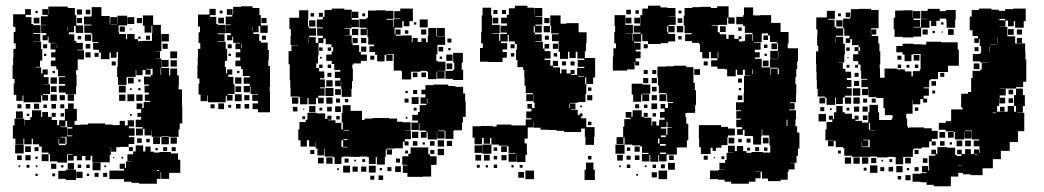

<svg xmlns="http://www.w3.org/2000/svg" viewBox="-20 -613 3655 672"><path d="M210 -289H186V-313H208V-319H186V-343H208V-346H183V-370H177V-381H158V-401H174V-412H159V-430H174V-440H157V-462H175V-463H150V-485H147V-472H129V-490H142V-497H124V-525H142V-526H123V-556H147V-561H128V-581H148V-562H149V-590H179H217V-585H242V-560H247V-524H271V-498H245V-522H220H239V-500H221V-493H240V-470H247V-463H270V-439H250V-437H274V-405H252V-367H246V-351H248V-311H246V-283H210V-311ZM480 -139H456V-163H479V-168H455V-194H474V-204H461V-218H474V-231H458V-251H478V-235H483V-256H505V-260H487V-282H501V-289H486V-313H501V-317H484V-345H508V-351H514V-372H491V-370H507V-352H489V-368H479V-350H457V-368H455V-344H426V-343H423V-316H393V-343H390V-379H392V-407H393V-431H370H388V-411H368V-429H363V-406H333V-429H326V-439H306V-463H324V-466H303V-493H300V-498H275V-524H300V-527H274V-555H300V-559H301V-588H335V-559H336V-557H364V-530H366V-553H390V-529H367V-528H391V-558H425V-524H395V-500H397V-494H421V-476H425V-494H451V-476H463V-469H479V-470H512V-497H513V-523H480V-559H516V-526H543V-497H544V-468H545V-434H525V-433H540V-409H525V-408H545V-375H572V-349H576V-373H600V-349H606V-313H605V-300H617V-242H616V-241H618V-181H609V-160H605V-134H571V-136H545V-134H511V-157H510V-139H486V-162H480ZM59 -260H37V-281H28V-321H31V-337H24V-385H26V-413H27V-442H35V-461H28V-501H34V-519H26V-563H68V-581H88V-561H70V-553H90V-529H70H96V-525H122V-497H96V-494H121V-468H96V-467H124V-441H128V-401H120V-379H105V-377H124V-356H129V-370H147V-352H133V-343H150V-319H133V-318H155V-284H130V-281H148V-261H128V-279H124V-255H94H62V-279H59ZM267 -562H249V-580H267ZM296 -563H280V-579H296ZM112 -567H104V-575H112ZM450 -529H426V-553H450ZM118 -531H98V-551H118ZM477 -532H459V-550H477ZM267 -532H249V-550H267ZM510 -499H486V-523H510ZM417 -502H399V-520H417ZM217 -504V-519H216V-504ZM440 -509H436V-513H440ZM571 -468H545V-494H571ZM299 -470H277V-492H299ZM505 -474H491V-488H505ZM264 -475H252V-487H264ZM472 -477H464V-485H472ZM398 -468H413H398ZM567 -442H549V-460H567ZM296 -443H280V-459H296ZM180 -445V-458H179V-445ZM145 -444H131V-458H145ZM600 -409H576V-433H600ZM297 -412H279V-430H297ZM325 -414H311V-428H325ZM142 -417H134V-425H142ZM570 -379H546V-403H570ZM599 -380H577V-402H599ZM385 -384H371V-398H385ZM544 -351V-374H542V-351ZM172 -357H164V-365H172ZM179 -320H157V-342H179ZM448 -321H428V-341H448ZM472 -327H464V-335H472ZM420 -289H396V-313H420ZM178 -291H158V-311H178ZM472 -297H464V-305H472ZM441 -298H435V-304H441ZM450 -259H426V-283H450ZM479 -260H457V-282H479ZM179 -260H157V-282H179ZM239 -260H217V-282H239ZM419 -260H397V-282H419ZM207 -262H189V-280H207ZM62 -107H34V-128H25V-174H31V-198H65V-174H66V-193H86V-203H92V-227H124V-204H128V-221H148V-204H161V-218H175V-204H161V-193H180V-175H187V-192H207V-232H218V-251H238V-232H249V-190H241V-176H262V-177H288V-181H348V-177H374V-175H399V-190H417V-174H427V-192H449V-170H431V-164H451V-138H431V-133H450V-109H430V-99H401V-98H387V-82H369V-98H368V-71H364V-45H332V-46H303V-68H297V-52H279V-67H267V-52H249V-67H238V-51H218V-71H234V-73H215V-44H181V-48H155V-73H150V-79H126V-100H117V-108H95V-127H91V-108H65V-128H62ZM117 -232H99V-250H117ZM176 -233H160V-249H176ZM86 -233H70V-249H86ZM205 -234H191V-248H205ZM55 -234H41V-248H55ZM144 -235H132V-247H144ZM60 -199H36V-223H60ZM204 -205H192V-217H204ZM82 -207H74V-215H82ZM441 -208H435V-214H441ZM209 -170H192V-168H215V-190H209ZM216 -163H233V-168H215V-136H233V-139H216ZM209 -110H187V-127H185V-109H186V-105H210V-109H213V-134H192V-132H209ZM571 -108H545V-134H571ZM540 -109H516V-133H540ZM599 -110H577V-132H599ZM476 -113H460V-129H476ZM504 -115H492V-127H504ZM63 -76H33V-106H63ZM507 -82H490H519V-79H538V-81H578V-76H603V-54H611V-8H572V13H544V-10H542V13H529V30H467V27H440V23H414V14H393V-16H414V-22H399V-40H417V-25H421V-48H441V-49H426V-73H446V-83H455V-104H481V-83H489V-100H507ZM88 -81H68V-101H88ZM595 -84H581V-98H595ZM565 -84H551V-98H565ZM445 -84H431V-98H445ZM115 -84H101V-98H115ZM532 -87H524V-95H532ZM150 -49H126V-73H150ZM87 -52H69V-70H87ZM56 -53H40V-69H56ZM112 -57H104V-65H112ZM411 -58H405V-64H411ZM380 -59H376V-63H380ZM332 -17H304V-45H332ZM239 -20H217V-42H239ZM177 -22H159V-40H177ZM294 -25H282V-37H294ZM264 -25H252V-37H264ZM83 -26H73V-36H83ZM202 -27H194V-35H202ZM351 -28H345V-34H351ZM111 -28H105V-34H111ZM51 -28H45V-34H51ZM246 17H210V13H184V-15H210V-19H246ZM529 -15H537V-18H529ZM393 14H363V-16H393ZM269 10H247V-12H269ZM355 6H341V-8H355ZM325 6H311V-8H325ZM173 4H163V-6H173ZM292 3H284V-5H292ZM112 3H104V-5H112Z M925 -220H883V-231H864V-251H883V-260H863V-282H883V-284H857V-311H855V-290H833V-312H854V-320H833V-342H854V-347H830V-371H824V-381H804V-401H821V-412H805V-430H821V-441H804V-461H821V-463H796V-485H793V-472H775V-490H788V-497H770V-525H788V-527H770V-555H793V-561H774V-581H794V-562H796V-589H824V-591H864V-585H888V-560H893V-524H917V-498H891V-522H866H885V-500H867V-494H887V-470H893V-464H917V-438H921V-404H919V-382H925V-352V-310H924V-292H925V-250ZM706 -259H682V-282H675V-320H678V-338H671V-384H672V-413H673V-442H681V-462H675V-500H680V-520H673V-562H713V-582H735V-560H715V-554H737V-529H742V-526H769V-496H742V-493H766V-469H742V-467H770V-442H775V-400H767V-378H751H771V-356H775V-370H793V-352H779V-344H797V-318H779H801V-284H777V-281H794V-261H774V-278H770V-255H738H708V-279H706ZM759 -566H749V-576H759ZM764 -531H744V-551H764ZM913 -532H895V-550H913ZM863 -504V-519H862V-504ZM911 -474H897V-488H911ZM826 -444V-458H824V-444ZM791 -444H777V-458H791ZM788 -417H780V-425H788ZM818 -357H810V-365H818ZM825 -320H803V-342H825ZM824 -291H804V-311H824ZM826 -259H802V-283H826ZM853 -262H835V-280H853ZM764 -231H744V-251H764ZM852 -233H836V-249H852ZM822 -233H806V-249H822ZM731 -234H717V-248H731ZM789 -236H779V-246H789Z M1056 -248H1030V-273H1025V-275H997V-304H996V-332H994V-370V-388H990V-434H1000V-454H1022V-455H997V-487H998V-511H993V-551H1027V-577H1059V-545H1058V-520H1062V-514H1086V-488H1062V-483H1085V-463H1094V-480H1110V-488H1090V-514H1110V-517H1089V-545H1110V-554H1096V-568H1110V-554H1116V-578H1141V-583H1185V-579H1211V-544H1236V-518H1210V-514H1185V-512H1204V-490H1186V-489H1211V-462H1214V-480H1232V-462H1214V-455H1237V-431H1243V-422H1264V-400H1243V-391H1217V-387H1213V-373H1215V-329H1212V-302H1210V-274H1176V-302H1174V-329H1173V-311H1153V-331H1171V-340H1152V-362H1171V-368H1150V-389H1141V-400H1122V-422H1141V-433H1146V-448H1140V-458H1120V-478H1112V-462H1095V-419H1093V-391H1087V-375H1097V-387H1109V-375H1097V-363H1115V-339H1100V-335H1117V-307H1100V-304H1116V-278H1094V-271H1113V-251H1093V-270H1086V-248H1060V-270H1056ZM1326 -398H1300V-421H1293V-447V-431H1273V-451H1289V-457H1269V-484H1266V-511H1264V-490H1242V-512H1263V-516H1238V-546H1263V-551H1268V-576H1297V-577H1329V-575H1357V-547H1333V-544H1356V-519H1358V-546H1381V-548H1360V-574H1381V-583H1425V-539H1413V-521H1393V-539H1388V-516H1361V-493H1364V-510H1382V-492H1365V-488H1385V-489H1421V-466H1424V-480H1442V-466H1455V-479H1471V-465H1477V-487H1509V-486H1538V-456H1511V-423H1507V-400H1512V-397H1539V-365H1512V-364H1536V-338H1510V-362H1508V-336H1478V-362H1474V-365H1452V-362H1419V-335H1387V-363H1385V-366H1358V-396V-424H1333V-422H1354V-400H1332V-421H1326ZM1234 -550H1212V-572H1234ZM1079 -555H1067V-567H1079ZM1258 -556H1248V-566H1258ZM1477 -517H1449V-545H1477ZM1084 -520H1062V-542H1084ZM1437 -527H1429V-535H1437ZM1507 -487H1479V-515H1507ZM1537 -487H1509V-515H1537ZM1234 -490H1212V-512H1234ZM1472 -492H1454V-510H1472ZM1409 -495H1397V-507H1409ZM1061 -463V-482H1060V-463ZM1262 -462H1244V-480H1262ZM1560 -464H1546V-478H1560ZM1262 -432H1244V-450H1262ZM1531 -433H1515V-449H1531ZM1109 -435H1097V-447H1109ZM1139 -435H1127V-447H1139ZM1557 -437H1549V-445H1557ZM1600 -394H1566V-428H1600ZM1564 -400H1542V-422H1564ZM1290 -404H1276V-418H1290ZM1527 -407H1519V-415H1527ZM1106 -408H1100V-414H1106ZM1601 -333H1565V-337H1539V-365H1565V-369H1570V-394H1596V-369H1601ZM1563 -371H1543V-391H1563ZM1139 -375H1127V-387H1139ZM1441 -343H1425V-359H1441ZM1471 -343H1455V-359H1471ZM1140 -344H1126V-358H1140ZM1144 -310H1122V-332H1144ZM1446 -158H1420V-184H1443V-191H1423V-211H1443V-221H1449V-245H1472V-250H1452V-272H1469V-283H1455V-299H1469V-315H1497V-317H1549V-312H1574V-309H1601V-286H1608V-258H1610V-204H1600V-184H1597V-157H1569V-172V-155H1537V-156H1514V-154H1536V-128H1510V-150H1509V-125H1477V-150H1473V-131H1453V-151H1472V-156H1448V-181H1446ZM1147 -277H1119V-305H1147ZM1173 -281H1153V-301H1173ZM1440 -284H1426V-298H1440ZM1407 -287H1399V-295H1407ZM1445 -249H1421V-273H1445ZM1024 -250H1002V-272H1024ZM1144 -250H1122V-272H1144ZM1410 -254H1396V-268H1410ZM1170 -254H1156V-268H1170ZM1199 -255H1187V-267H1199ZM1476 -252V-267H1474V-252ZM1054 -100H1032V-122H1054H1024V-160H1028V-186H1050V-194H1056V-218H1090V-216H1118V-197H1126V-208H1140V-194H1129V-192H1154V-183H1175V-160H1180V-184H1176V-218H1179V-245H1207V-225H1247V-193H1256V-198H1284V-200H1342V-198H1370V-187H1389V-185H1417V-157H1397V-156H1418V-126H1397V-118H1410V-104H1396V-117H1390V-94H1361V-93H1334V-90H1330V-64H1327V-37H1299V-63H1295V-39H1271V-63H1265V-65H1240V-64H1206V-65H1181V-63H1175V-39H1151V-63H1145V-65H1117V-92H1115V-69H1091V-93H1114H1085V-116H1084V-100H1062V-122H1054ZM1084 -220H1062V-242H1084ZM1173 -221H1153V-241H1173ZM1021 -223H1005V-239H1021ZM1141 -223H1125V-239H1141ZM1108 -226H1098V-236H1108ZM1438 -226H1428V-236H1438ZM1045 -229H1041V-233H1045ZM1169 -195H1157V-207H1169ZM1048 -196H1038V-206H1048ZM1406 -198H1400V-204H1406ZM1182 -156H1201V-158H1182ZM1567 -127H1539V-155H1567ZM1444 -130H1422V-152H1444ZM1182 -123H1196V-126H1182ZM1534 -100H1512V-122H1534ZM1181 -99V-97H1196V-99H1181V-122H1175V-99ZM1562 -102H1544V-120H1562ZM1501 -103H1485V-119H1501ZM1441 -103H1425V-119H1441ZM1467 -107H1459V-115H1467ZM1460 6H1406V-8H1390V-34H1406V-36H1388V-66H1409V-75H1417V-97H1447H1479V-73H1485V-66H1508V-36H1489V5H1460ZM1534 -70H1512V-92H1534ZM1352 -72H1334V-90H1352ZM1500 -74H1486V-88H1500ZM1080 -74H1066V-88H1080ZM1408 -76H1398V-86H1408ZM1144 -40H1122V-62H1144ZM1113 -41H1093V-61H1113ZM1200 -44H1186V-58H1200ZM1380 -44H1366V-58H1380ZM1258 -46H1248V-56H1258ZM1226 -48H1220V-54H1226ZM1295 -9H1271V-33H1295ZM1205 -9H1181V-33H1205ZM1383 -11H1363V-31H1383ZM1262 -12H1244V-30H1262ZM1232 -12H1214V-30H1232ZM1350 -14H1336V-28H1350ZM1317 -17H1309V-25H1317ZM1166 -18H1160V-24H1166ZM1321 17H1305V1H1321ZM1290 16H1276V2H1290Z M1667 -108H1641V-131H1634V-171H1663V-172H1705V-170H1718V-177H1770V-174H1797H1820V-195H1840V-199H1822V-223H1840V-233H1826V-249H1842V-235H1851V-254H1847V-282H1846V-259H1822V-283H1845V-287H1820V-313H1816V-342H1815V-368H1811V-378H1791V-403H1786V-439H1789V-459H1782V-468H1761V-491H1757V-468H1733V-446V-462H1755V-440H1739V-431H1754V-411H1739V-396H1689V-397H1660V-445H1670V-461H1664V-501H1666V-523V-559H1669V-586H1699V-559H1702V-526H1729V-496H1704V-494H1727V-470H1731V-494H1754V-499H1732V-523H1754V-531H1734V-551H1754V-561H1761V-584H1782V-593H1826V-586H1849V-561H1850V-585H1878V-557H1854V-555H1878V-527H1854V-523H1876V-499H1852V-521H1848V-499H1852V-493H1876V-469H1854V-467H1880V-443H1886V-434H1907V-408H1886V-403H1906V-383H1915V-400H1933V-382H1916V-377H1940V-356H1945V-370H1963V-356H1977V-368H1991V-354H1979V-351H2000V-375H2025V-379H2002V-403H2025V-408H2001V-432H1995V-410H1973V-432H1968V-407H1940V-432H1935V-469H1912V-493H1935V-496H1909V-523H1906V-559H1942V-530H1963V-532H2005V-503H2006V-500H2033V-462H2031V-434H2027V-410H2063V-372V-342H2056V-319H2032V-283H2029V-256H2002V-253H1975V-251H1994V-231H1978V-229H2002V-211H2009V-216H2019V-206H2014V-199H2032V-168H2061V-134H2059V-106H2029V-134H2027V-163H2014V-151H1954V-155H1928V-158H1901V-159H1872V-166H1849V-187H1848V-167H1827V-128H1816V-111H1824V-71H1819V-46H1789V-71H1788V-47H1760V-75H1784V-77H1760V-101H1754V-81H1734V-101H1754V-103H1726V-107H1700V-130H1695V-110H1673V-130H1667ZM1721 -564H1707V-578H1721ZM1751 -564H1737V-578H1751ZM1724 -531H1704V-551H1724ZM1903 -532H1885V-550H1903ZM1905 -500H1883V-522H1905ZM1901 -474H1887V-488H1901ZM1933 -442H1915V-460H1933ZM1902 -443H1886V-459H1902ZM1781 -444H1767V-458H1781ZM1780 -415H1768V-427H1780ZM1930 -415H1918V-427H1930ZM1991 -384H1977V-398H1991ZM1961 -384H1947V-398H1961ZM2004 -345H2025V-347H2004ZM2032 -319V-342H2028V-319ZM2050 -295H2038V-307H2050ZM2053 -262H2035V-280H2053ZM1974 -235V-250H1972V-235ZM2017 -238H2011V-244H2017ZM2050 -175H2038V-187H2050ZM1700 -75H1668V-107H1700ZM1667 -78H1641V-104H1667ZM1720 -85H1708V-97H1720ZM1694 -51H1674V-71H1694ZM1664 -51H1644V-71H1664ZM1753 -52H1735V-70H1753ZM2050 -55H2038V-67H2050ZM1720 -55H1708V-67H1720ZM2062 17H2026V-19H2031V-44H2057V-19H2062ZM1720 -25H1708V-37H1720ZM1659 -26H1649V-36H1659ZM1809 -26H1799V-36H1809ZM1778 -27H1770V-35H1778ZM1688 -27H1680V-35H1688ZM1849 14H1819V-16H1849ZM1814 9H1794V-11H1814Z M2175 -366H2125V-416H2127V-444H2136V-461H2130V-501H2133V-522H2131V-560H2169V-526H2195V-496H2170V-495H2194V-470H2196V-495H2222V-499H2198V-523H2221V-560H2228V-583H2248V-593H2292V-587H2316V-561V-585H2344V-557H2320V-556H2345V-526H2320V-522H2341V-500H2319V-494H2343V-468H2319V-462H2292V-459H2248V-469H2228V-493H2224V-467H2199V-463H2222V-439H2205V-433H2222V-409H2205V-398H2217V-384H2203V-396H2201V-370H2175ZM2580 -141H2560V-161H2577V-168H2557V-194H2573V-198H2557V-224H2573V-227H2556V-255H2583V-258V-288H2584V-315V-347H2607V-348H2587V-369H2580V-351H2560V-369H2555V-346H2525V-370H2519V-372H2491V-409H2468V-431H2462V-409H2438V-431H2430V-458H2427V-463H2402V-492V-469H2378V-493H2401V-497H2376V-524H2373V-558H2376V-585H2403V-588H2432V-589H2468V-585H2490V-591H2530V-552H2551V-530H2529V-551H2525V-526H2496V-525H2471V-523H2492V-500H2499V-493H2522V-477H2530V-491H2550V-477H2565V-486H2575V-476H2566V-468H2581V-470H2588V-493H2612V-470H2614V-494H2613V-522V-498H2587V-522H2581V-528H2557V-554H2581V-560H2584V-587H2616V-560H2619V-559H2641V-560H2679V-533H2712V-501H2740V-461H2737V-444H2773V-398H2770V-371H2767V-344H2764V-318H2767V-284H2766V-255H2745V-252H2761V-230H2742V-227H2766V-195H2737H2764V-171H2770V-149H2778V-93H2773V-68H2768V-43H2746V-42H2761V-20H2740V-11H2737V16H2712V21H2668V12H2647V-12H2642V11H2624V23H2601V30H2539V23H2516V16H2493V14H2465V-16H2493V-18H2516V-19H2498V-43H2518V-53H2523V-78H2547V-79H2528V-103H2552V-84H2559V-102H2581V-84H2593V-78H2610V-81H2650V-79H2676V-104H2673V-133H2672V-160V-139H2648V-160H2646V-135H2644V-107H2616V-135H2614V-137H2586V-158H2580ZM2188 -563H2172V-579H2188ZM2216 -565H2204V-577H2216ZM2365 -566H2355V-576H2365ZM2464 -532V-553V-532ZM2220 -531H2200V-551H2220ZM2190 -531H2170V-551H2190ZM2368 -533H2352V-549H2368ZM2371 -500H2349V-522H2371ZM2319 -500V-521H2315V-500ZM2520 -501H2500V-521H2520ZM2576 -505H2564V-517H2576ZM2639 -412H2622V-407H2646V-377H2675V-406H2702V-407H2676V-435H2703V-461H2700V-441H2680V-461H2700V-466H2675V-489H2668V-473H2652V-489H2668V-496H2647V-494H2646V-465H2619V-463H2642V-439H2622V-430H2639ZM2366 -475H2354V-487H2366ZM2247 -444H2233V-458H2247ZM2666 -445H2654V-457H2666ZM2705 -409V-434H2704V-409ZM2470 -433H2491H2470ZM2494 -410V-432H2492V-410ZM2664 -417H2656V-425H2664ZM2491 -380H2469V-402H2491ZM2670 -381H2650V-401H2670ZM2457 -384H2443V-398H2457ZM2166 -75H2134V-107H2166V-132H2162V-109H2138V-133H2161V-170H2165V-196H2187V-201H2170V-221H2190V-204H2194V-227H2226V-204H2233V-218H2247V-204H2233V-201H2260V-174H2263V-188H2277V-174H2287V-194H2306V-201H2290V-221H2306V-233H2292V-249H2308V-235H2318V-253H2336V-256H2315V-283H2312V-259H2288V-283H2312V-287H2286V-314H2283V-342H2281V-380H2310V-381H2338V-383H2382V-378H2407V-348V-323H2412V-297H2416V-245H2413V-218H2384V-217H2379V-203H2382V-180H2389V-122H2384V-97H2349V-72H2313V-48H2287V-71H2284V-47H2256V-71H2253V-48H2227V-74H2250V-78H2227V-101H2220V-104H2193V-107H2166ZM2702 -373V-376H2676V-351H2678V-373H2702V-353H2706V-373ZM2430 -351H2410V-371H2430ZM2615 -354V-370H2613V-354ZM2247 -354H2233V-368H2247ZM2277 -354H2263V-368H2277ZM2279 -322H2261V-340H2279ZM2249 -322H2231V-340H2249ZM2577 -324H2563V-338H2577ZM2224 -257H2196V-282H2191V-320H2229V-317H2256V-285H2229V-283H2252V-259H2228V-282H2224ZM2278 -293H2262V-309H2278ZM2574 -297H2566V-305H2574ZM2279 -262H2261V-280H2279ZM2578 -263H2562V-279H2578ZM2280 -231H2260V-251H2280ZM2217 -234H2203V-248H2217ZM2246 -235H2234V-247H2246ZM2276 -205H2264V-217H2276ZM2736 -172V-194H2733V-172ZM2313 -168H2293V-163H2312V-141H2316V-165H2331V-167H2316V-187H2313ZM2467 -74H2433V-98H2427V-127H2426V-175H2474H2504V-169H2528V-163H2552V-139H2528V-133H2526V-105H2505V-96H2486V-85H2474V-96H2467ZM2293 -133H2310V-139H2293ZM2550 -111H2530V-131H2550ZM2670 -111H2650V-131H2670ZM2607 -114H2593V-128H2607ZM2288 -111V-128H2283V-111ZM2576 -115H2564V-127H2576ZM2290 -103H2310V-109H2290ZM2219 -82H2201V-100H2219ZM2637 -84H2623V-98H2637ZM2186 -85H2174V-97H2186ZM2666 -85H2654V-97H2666ZM2605 -86H2595V-96H2605ZM2290 -74H2311V-79H2290ZM2160 -51H2140V-71H2160ZM2338 -53H2322V-69H2338ZM2218 -53H2202V-69H2218ZM2457 -54H2443V-68H2457ZM2187 -54H2173V-68H2187ZM2515 -56H2505V-66H2515ZM2482 -59H2478V-63H2482ZM2342 -19H2318V-43H2342ZM2307 -24H2293V-38H2307ZM2186 -25H2174V-37H2186ZM2276 -25H2264V-37H2276ZM2153 -28H2147V-34H2153ZM2243 -28H2237V-34H2243ZM2315 14H2285V-16H2315ZM2624 -13H2641V-14H2624ZM2279 8H2261V-10H2279ZM2213 2H2207V-4H2213Z M3308 39H3248V34H3223V25H3202V23H3174V-5H3202V-7H3223V-10H3207V-32H3229V-16H3232V-34H3231V-68H3254V-73H3240V-89H3256V-75H3261V-98H3295V-96H3323V-71H3328V-67H3345V-73H3330V-89H3346V-74H3358V-91H3378V-74H3389V-90H3407V-78H3409V-91H3408V-101H3388V-121H3407V-125H3382V-155V-156H3358V-154H3381V-128H3355V-151H3354V-125H3322V-151H3318V-131H3298V-151H3318V-153H3290V-159H3266V-183H3290V-189H3309V-230H3349V-237H3344V-285H3368V-291H3379V-302V-340H3384V-365H3410V-369H3416V-393H3439V-394H3411V-428H3414V-452H3409V-476H3406V-463H3390V-479H3403V-487H3384V-507H3374V-555H3381V-578H3406V-583H3450V-579H3476V-575H3498V-581H3526V-583H3570V-539H3563V-516H3533V-539H3528V-521H3508V-541H3499V-520H3478V-519H3506V-486H3533V-461H3568V-432H3569V-405H3572V-375V-327H3561V-308H3536V-303H3500V-279H3479V-271H3498V-251H3478V-270H3477V-242H3470V-222H3497H3507V-242H3529V-222H3536V-242H3529V-280H3536V-303H3560V-280H3567V-242H3560V-219H3539V-218H3565V-188V-154H3543V-116H3515V-114H3514V-85H3483V-56H3455V-24H3419V0H3377V-3H3350V-8H3334V5H3308ZM2898 -101H2878V-121H2897V-122H2869V-160H2873V-186H2893V-194H2881V-208H2895V-196H2899V-220H2937V-215H2962V-197H2971V-208H2985V-194H2974V-190H2997V-184H3019V-220H3023V-246H3053V-220H3057V-193H3076H3101V-198H3104V-210H3077V-235H3072V-270H3047V-273H3020V-301H3019V-280H2997V-302H3018V-308H2995V-334H3016V-337H2994V-365H3016H2992V-387H2984V-399H2966V-423H2984V-434H2971V-448H2985V-455H2962V-476H2956V-463H2940V-479H2953V-488H2935V-514H2931V-488H2906V-484H2931V-460H2937V-422H2935V-394H2915V-393H2930V-372H2939V-362H2959V-340H2944V-333H2960V-309H2944V-304H2961V-278H2937V-272H2959V-250H2937V-272H2930V-249H2906V-271H2903V-246H2873V-271H2868V-275H2842V-302H2839V-331H2838V-360H2837V-389H2836V-433H2844V-453H2840V-489H2841V-510H2837V-552H2874V-575H2902V-547H2879V-544H2901V-519H2906V-514H2931V-548H2956V-553H2958V-581H2987V-582H3029V-578H3055V-544V-514H3029V-510H3028V-494H3029V-510H3047V-492H3031V-487H3054V-461H3058V-434H3061V-388H3059V-373H3060V-341H3076V-373H3120V-370H3147V-363H3170V-346H3175V-364H3199V-370H3202V-395V-424H3177V-422H3170V-399H3146V-422H3139V-430H3117V-452H3139V-460H3177V-458H3205V-457H3222V-467H3274V-465H3284H3332V-439H3336V-383H3298V-361H3263V-336H3237V-332H3232V-307H3213V-304H3231V-278H3213V-268H3225V-254H3211V-266H3201V-248H3175V-263H3174V-245V-215H3152V-198H3155V-171H3158V-165H3162V-167H3214V-164H3241V-155H3262V-127H3241V-118H3255V-104H3241V-118H3232V-97H3206V-93H3179V-90H3175V-64H3146V-63H3141V-38H3115V-63H3110V-64H3087V-62H3049V-65H3025V-64H2995H2961V-93V-68H2935V-94H2960H2931V-116V-98H2905V-120H2898ZM3177 -482H3139V-484H3111V-511H3108V-551H3113V-576H3142V-577H3174V-550H3175V-574H3201V-548H3177V-543H3200V-519H3177V-517H3203V-546H3227V-547H3204V-575H3227V-582H3269V-574H3291V-578H3325V-544H3323V-516H3293V-544H3291V-548H3269V-540H3233V-516H3204V-485H3177ZM2956 -553H2940V-569H2956ZM2923 -556H2913V-566H2923ZM3478 -542H3498V-547H3478ZM2929 -520H2907V-542H2929ZM3257 -522H3239V-540H3257ZM3282 -527H3274V-535H3282ZM3528 -491H3508V-511H3528ZM3318 -491H3298V-511H3318ZM3557 -492H3539V-510H3557ZM3227 -492H3209V-510H3227ZM3252 -497H3244V-505H3252ZM3280 -499H3276V-503H3280ZM2905 -464V-483H2904V-464ZM3473 -461V-483H3472V-461ZM3503 -461V-483V-461ZM3557 -462H3539V-480H3557ZM3447 -456H3468V-457H3447ZM3443 -430V-452H3442V-430ZM3405 -434H3391V-448H3405ZM2990 -435V-448H2985V-435ZM2954 -435H2942V-447H2954ZM3411 -398H3385V-424H3411ZM3198 -401H3178V-421H3198ZM3135 -404H3121V-418H3135ZM2950 -409H2946V-413H2950ZM3408 -371H3388V-391H3408ZM3194 -375H3182V-387H3194ZM3134 -375H3122V-387H3134ZM2983 -376H2973V-386H2983ZM2953 -376H2943V-386H2953ZM3163 -376H3153V-386H3163ZM3285 -344H3271V-358H3285ZM2985 -344H2971V-358H2985ZM2987 -312H2969V-330H2987ZM3256 -313H3240V-329H3256ZM3479 -303H3500V-304H3479ZM2991 -278H2965V-304H2991ZM3526 -283H3510V-299H3526ZM3253 -286H3243V-296H3253ZM2989 -250H2967V-272H2989ZM2868 -251H2848V-271H2868ZM3526 -253H3510V-269H3526ZM3015 -254H3001V-268H3015ZM3045 -254H3031V-268H3045ZM2929 -220H2907V-242H2929ZM3017 -222H2999V-240H3017ZM2987 -222H2969V-240H2987ZM3496 -223H3480V-239H3496ZM2865 -224H2851V-238H2865ZM3194 -225H3182V-237H3194ZM2953 -226H2943V-236H2953ZM2891 -228H2885V-234H2891ZM3454 -217H3467V-219H3454ZM2871 -188H2845V-214H2871ZM3016 -193H3000V-209H3016ZM3025 -158V-182H3021V-158ZM3025 -157H3043V-158H3025ZM3288 -131H3268V-151H3288ZM3025 -125H3040H3025ZM3019 -100H2997V-118H2996V-98H3024V-124H3001V-122H3019ZM3378 -101H3358V-121H3378ZM3348 -101H3328V-121H3348ZM3286 -103H3270V-119H3286ZM3312 -107H3304V-115H3312ZM3025 -97H3040H3025ZM3195 -74H3181V-88H3195ZM2923 -76H2913V-86H2923ZM3391 -70H3401V-72H3391ZM2989 -40H2967V-62H2989ZM2959 -40H2937V-62H2959ZM3019 -40H2997V-62H3019ZM3168 -41H3148V-61H3168ZM3047 -42H3029V-60H3047ZM3226 -43H3210V-59H3226ZM3103 -46H3093V-56H3103ZM3071 -48H3065V-54H3071ZM3334 -34H3345V-35H3334ZM3051 -8H3025V-34H3051ZM3139 -10H3117V-32H3139ZM3106 -13H3090V-29H3106ZM3195 -14H3181V-28H3195ZM3075 -14H3061V-28H3075ZM3013 -16H3003V-26H3013ZM3162 -17H3154V-25H3162ZM3167 18H3149V0H3167ZM3134 15H3122V3H3134Z"/></svg>

Font: Rubik Storm
Style: Regular
Weight: 400
Designer: Hubert and Fischer, NaN
Foundry: Hubert and Fischer, NaN
Version: Version 2.201